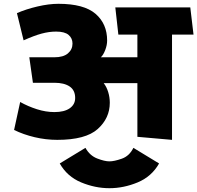

<svg xmlns="http://www.w3.org/2000/svg" viewBox="-20 -719 1037 1009"><path d="M702 0V-282H525Q540 -263 548.5 -235.5Q557 -208 557 -179Q557 -98 493.5 -41Q430 16 281 16Q221 16 162 2Q103 -12 54 -36L86 -183Q127 -160 174 -145Q221 -130 266 -130Q318 -130 346.5 -150Q375 -170 375 -204Q375 -245 346 -264.5Q317 -284 266 -284H153L134 -418H266Q313 -418 337 -438.5Q361 -459 361 -490Q361 -518 340.5 -535.5Q320 -553 275 -553Q238 -553 199 -542.5Q160 -532 104 -507L69 -650Q117 -671 177 -685Q237 -699 287 -699Q421 -699 482 -646.5Q543 -594 543 -506Q543 -482 533 -456Q523 -430 510 -418H702V-537H602L586 -680H980L997 -537H884V16ZM294 140 429 58Q452 99 491 114Q530 129 555 129Q580 129 620 115Q660 101 681 58L816 140Q777 209 703.5 239.5Q630 270 555 270Q480 270 406.5 239.5Q333 209 294 140Z"/></svg>

Font: Palanquin Dark
Style: Bold
Weight: 700
Designer: Pria Ravichandran
Version: Version 1.000